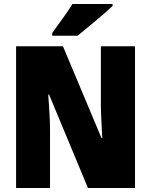

<svg xmlns="http://www.w3.org/2000/svg" viewBox="-20 -947 760 967"><path d="M660 0V-714H488V-425Q488 -384 491 -331Q494 -278 495 -252H491L297 -714H61V0H232V-290Q232 -334 228.5 -388Q225 -442 223 -471H227L423 0ZM547 -927H345Q325 -894 296 -854.5Q267 -815 243 -781V-767H371Q409 -798 464 -844Q519 -890 547 -917Z"/></svg>

Font: Noto Sans Display SemiCondensed Black
Style: Regular
Weight: 900
Width: 4
Designer: Monotype Design Team
Foundry: Monotype Imaging Inc.
Version: Version 1.900